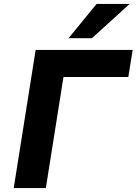

<svg xmlns="http://www.w3.org/2000/svg" viewBox="-20 -960 697 980"><path d="M50 0 162 -705H657L635 -567H304L214 0ZM330 -765 473 -940H642L449 -765Z"/></svg>

Font: Nunito Sans 7pt ExtraBold
Style: Italic
Weight: 800
Italic angle: -9°
Designer: Vernon Adams
Foundry: Vernon Adams
Version: Version 3.101;gftools[0.9.27]